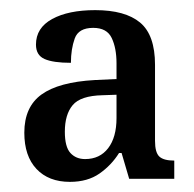

<svg xmlns="http://www.w3.org/2000/svg" viewBox="-20 -739 382 379"><path d="M118 -380Q76 -380 52 -405.5Q28 -431 28 -477Q28 -528 62 -552.5Q96 -577 167 -581L210 -583V-614Q210 -644 200.5 -664Q191 -684 164 -684Q135 -684 127.5 -663Q120 -642 120 -615Q85 -615 68 -622.5Q51 -630 51 -651Q51 -684 83 -701.5Q115 -719 168 -719Q227 -719 256.5 -694.5Q286 -670 286 -611V-461Q286 -438 294.5 -430Q303 -422 324 -422V-386H235L220 -437H215Q200 -413 176.5 -396.5Q153 -380 118 -380ZM148 -425Q177 -425 193.5 -446.5Q210 -468 210 -506V-552L182 -551Q139 -550 123.5 -531.5Q108 -513 108 -479Q108 -449 119 -437Q130 -425 148 -425Z"/></svg>

Font: Noto Serif Lao Condensed Medium
Style: Regular
Weight: 500
Width: 3
Designer: Monotype Design Team
Foundry: Monotype Imaging Inc.
Version: Version 2.003; ttfautohint (v1.8.4.7-5d5b)